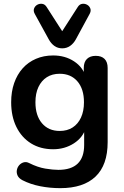

<svg xmlns="http://www.w3.org/2000/svg" viewBox="-20 -787 644 997"><path d="M293 190Q239 190 188.5 180Q138 170 97 149Q78 139 71.5 125Q65 111 67.5 96.5Q70 82 79.5 71Q89 60 103 56Q117 52 132 60Q176 82 215.5 88.5Q255 95 283 95Q350 95 383.5 62.5Q417 30 417 -34V-124H426Q411 -73 363.5 -42.5Q316 -12 256 -12Q190 -12 141 -42.5Q92 -73 65 -128Q38 -183 38 -256Q38 -311 53.5 -355.5Q69 -400 97.5 -432Q126 -464 166.5 -481.5Q207 -499 256 -499Q318 -499 364.5 -468.5Q411 -438 425 -388L415 -363V-434Q415 -465 431.5 -481Q448 -497 477 -497Q507 -497 523 -481Q539 -465 539 -434V-49Q539 70 476 130Q413 190 293 190ZM290 -107Q329 -107 357 -125Q385 -143 400.5 -176.5Q416 -210 416 -256Q416 -325 382 -364.5Q348 -404 290 -404Q251 -404 223 -386Q195 -368 179.5 -335Q164 -302 164 -256Q164 -187 198 -147Q232 -107 290 -107ZM303 -536Q280 -536 262.5 -548.5Q245 -561 233 -583L161 -714Q152 -730 157 -743Q162 -756 174 -762.5Q186 -769 199.5 -767Q213 -765 222 -751L303 -625L384 -751Q393 -765 406.5 -767Q420 -769 432 -762.5Q444 -756 449 -743Q454 -730 445 -714L374 -583Q362 -561 344 -548.5Q326 -536 303 -536Z"/></svg>

Font: Nunito ExtraLight
Style: Regular
Weight: 200
Designer: Vernon Adams
Foundry: Vernon Adams
Version: Version 3.602